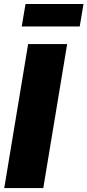

<svg xmlns="http://www.w3.org/2000/svg" viewBox="-20 -950 442 970"><path d="M319.3 -727.5 198.7 0H1.5L122.1 -727.5ZM401.9 -929.7 382.8 -816.4H89.8L108.9 -929.7Z"/></svg>

Font: Inter Black
Style: Italic
Weight: 900
Italic angle: -9.39999°
Designer: Rasmus Andersson
Foundry: rsms
Version: Version 4.000;git-a52131595